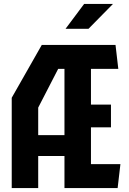

<svg xmlns="http://www.w3.org/2000/svg" viewBox="-20 -959 660 979"><path d="M308.7 -730H443.8V0H308.7ZM39.8 -460.5 193.1 -730H367.3V-607.9H276.7L174.8 -410.3V0H39.8ZM124.7 -269.8H364.9V-163.7H124.7ZM382.4 -122.1H594L579.8 0H382.4ZM382.4 -425.8H545.8V-309.9H382.4ZM382.4 -730H569L583.2 -607.9H382.4ZM556.1 -939H409L314.2 -812.1H431.2Z"/></svg>

Font: Monaspace Krypton Var
Style: Regular
Weight: 400
Designer: Riley Cran and the Lettermatic Team
Version: Version 1.101 (Monaspace Krypton Var)